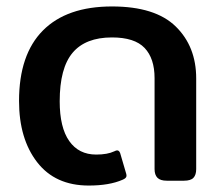

<svg xmlns="http://www.w3.org/2000/svg" viewBox="-20 -560 688 595"><path d="M39 -247Q39 -391 113 -465.5Q187 -540 327 -540Q461 -540 524.5 -478Q588 -416 588 -317V-36Q588 -18 579.5 -9Q571 0 550 0H497Q477 0 468 -9Q459 -18 459 -36V-318Q459 -379 428 -411.5Q397 -444 327 -444Q245 -444 205 -396.5Q165 -349 165 -246Q165 -165 194.5 -123Q224 -81 278 -81Q313 -81 334 -91Q340 -94 343 -94Q351 -94 354 -80L371 -22Q372 -19 372 -15Q372 -8 360 -3Q319 15 255 15Q151 15 95 -57.5Q39 -130 39 -247Z"/></svg>

Font: Mitr
Style: Regular
Weight: 400
Designer: Thanarat Vachiruckul
Foundry: Cadson Demak
Version: Version 1.003